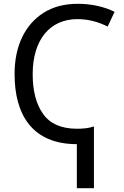

<svg xmlns="http://www.w3.org/2000/svg" viewBox="-20 -744 647 1004"><path d="M387.2 -724.1C317.4 -724.1 257.3 -708.5 208 -677.2C108.9 -614.3 56.2 -501 56.2 -356.9C56.2 -143.6 149.4 9.8 381.8 9.8V240.2H471.2V-83C445.8 -73.7 415.5 -70.8 382.8 -70.8C300.8 -70.8 241.7 -96.7 205.6 -147.9C168.9 -199.2 150.9 -268.6 150.9 -356C150.9 -536.1 240.7 -644 384.8 -644C447.8 -644 500.5 -626.5 543 -605L579.1 -682.1C525.9 -709 457.5 -724.1 387.2 -724.1Z"/></svg>

Font: Avrile Sans
Style: Regular
Weight: 400
Designer: Monotype Design Team, Google (font), Stefan Peev (BGR Cyrillic), Cristiano Sobral (main changes)
Foundry: The Avrile Sans Project Authors
Version: Version 3.110